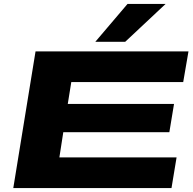

<svg xmlns="http://www.w3.org/2000/svg" viewBox="-20 -963 988 983"><path d="M48 0 162 -700H945L918 -543H345L327 -431H871L847 -286H304L284 -157H884L858 0ZM468 -749 633 -943H828L621 -749Z"/></svg>

Font: Georama ExtraExtended
Style: Bold Italic
Weight: 700
Width: 8
Italic angle: -9°
Designer: Jean-Baptiste Levee
Foundry: Production Type
Version: Version 1.000